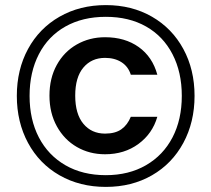

<svg xmlns="http://www.w3.org/2000/svg" viewBox="-20 -724 829 753"><path d="M395 -704Q497 -704 576 -658.5Q655 -613 699 -532Q743 -451 743 -348Q743 -245 699 -163.5Q655 -82 576 -36.5Q497 9 395 9Q293 9 213.5 -36.5Q134 -82 90 -163.5Q46 -245 46 -348Q46 -451 90 -532Q134 -613 213.5 -658.5Q293 -704 395 -704ZM395 -658Q304 -658 236.5 -620Q169 -582 132.5 -511.5Q96 -441 96 -348Q96 -255 132.5 -185Q169 -115 236.5 -76Q304 -37 395 -37Q485 -37 552.5 -76Q620 -115 656.5 -185Q693 -255 693 -348Q693 -441 656.5 -511.5Q620 -582 553 -620Q486 -658 395 -658ZM392 -578Q470 -578 524 -539.5Q578 -501 597 -431H493Q483 -463 456.5 -480Q430 -497 392 -497Q339 -497 307 -459Q275 -421 275 -349Q275 -277 307 -238.5Q339 -200 392 -200Q432 -200 456 -217Q480 -234 493 -266H597Q578 -200 523 -159.5Q468 -119 392 -119Q331 -119 281.5 -147.5Q232 -176 203 -228.5Q174 -281 174 -349Q174 -417 202.5 -469Q231 -521 281 -549.5Q331 -578 392 -578Z"/></svg>

Font: Poppins Cyr Med
Style: Regular
Weight: 500
Designer: Ninad Kale (Devanagari), Jonny Pinhorn (Latin)
Foundry: Indian Type Foundry
Version: 4.004